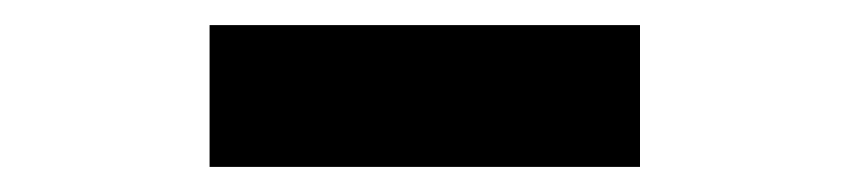

<svg xmlns="http://www.w3.org/2000/svg" viewBox="-20 -808 677 153"><path d="M147 -675H490V-788H147Z"/></svg>

Font: Noto Sans CJK Black
Style: Bold
Weight: 900
Designer: Ryoko NISHIZUKA (kana & ideographs); Paul D. Hunt (Latin, Greek & Cyrillic); Wenlong ZHANG (bopomofo); Sandoll Communica
Foundry: Adobe Systems Incorporated
Version: Version 1.000;PS 1;hotconv 1.0.78;makeotf.lib2.5.61930